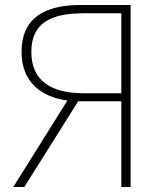

<svg xmlns="http://www.w3.org/2000/svg" viewBox="-20 -746 651 766"><path d="M313 -374C180 -374 105 -427 105 -539C105 -652 180 -693 313 -693H464V-374ZM33 0H77L292 -342H464V0H501V-726H300C157 -726 66 -673 66 -539C66 -420 143 -359 249 -345Z"/></svg>

Font: Harano Aji Gothic KR ExtraLight
Style: Regular
Weight: 250
Foundry: Masamichi Hosoda
Version: HaranoAjiGothicKR-ExtraLight version 20220220;ttx 4.29.1